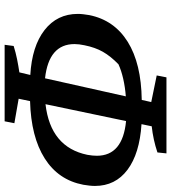

<svg xmlns="http://www.w3.org/2000/svg" viewBox="24 -730 721 808"><g transform="rotate(90 384.0 -326.5)"><path d="M169 14 174 -24Q203 -33 230.5 -38.5Q258 -44 285 -48L296 -94Q175 -101 107 -154Q39 -207 39 -294Q39 -306 40.5 -317.5Q42 -329 44 -342Q65 -447 156.5 -504Q248 -561 401 -563L410 -603L298 -626L306 -667H626L622 -629Q568 -611 512 -605L503 -562Q627 -554 695 -503Q763 -452 763 -366Q763 -354 761.5 -342Q760 -330 758 -317Q738 -212 647 -154.5Q556 -97 406 -93L396 -45L499 -27L491 14ZM636 -374Q636 -483 490 -497L419 -158Q600 -179 632 -334Q636 -356 636 -374ZM166 -280Q166 -172 310 -156L386 -496Q347 -493 312 -485Q277 -477 251 -465Q217 -432 198.5 -399.5Q180 -367 171 -322Q166 -299 166 -280Z"/></g></svg>

Font: Piazzolla SemiBold
Style: Italic
Weight: 600
Italic angle: -11.3°
Designer: Juan Pablo del Peral
Foundry: Huerta Tipografica
Version: Version 1.330